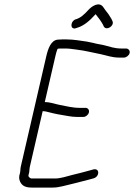

<svg xmlns="http://www.w3.org/2000/svg" viewBox="-20 -856 606 867"><path d="M326.5 -730C358.4 -738.5 386.1 -763.6 407.9 -788C408.9 -789.3 410.2 -790.7 411.8 -792C423 -777.5 435.2 -762.5 444.2 -746L448.9 -736C461 -715.9 498.1 -739.4 487.7 -761L483 -771C479.2 -777.7 474.8 -784.7 469.8 -792L456 -810C452.1 -816 448.3 -821.3 444.7 -826C426 -848.6 395 -828.9 378 -810C362.3 -792.5 343 -773.6 319.3 -768C294.4 -755.4 297.8 -717.1 326.5 -730ZM549.1 -637H527.1C498.5 -637 476.8 -644.8 453.3 -651C437.1 -655.3 418 -657.1 401.8 -662L373.2 -668C344 -672 313.3 -678 280.5 -678H261.5C252.9 -678 245.8 -677.7 240.3 -677C210.3 -673.7 197.1 -637.3 188.8 -601L74.2 -105C71.5 -93.2 72.7 -85.3 70.1 -74C64.6 -58.5 65.8 -45.7 71.1 -35C79.8 -17.5 94.1 -9 123.1 -9H219.1C231.7 -9 246.2 -11 262.5 -15C301.8 -24.3 348.4 -36 385.6 -46L403.8 -51C431.4 -60.5 429.7 -97.6 402 -91L383.9 -86C364 -80.9 331.9 -71.5 306.2 -66C282.3 -59.8 253.3 -50 228.5 -50H120.5C116.1 -51.6 107.3 -57.8 108.5 -63C108.6 -66.3 109.4 -69.7 110.9 -73C113.3 -83.8 112.4 -92.8 115.2 -105L172.7 -354C178.1 -354 183.6 -353.3 189.3 -352C213 -346.2 232.6 -340.9 258.3 -337C279.5 -333.7 302.6 -328 326.7 -328H356.7C367.6 -328 378.9 -337.5 381.5 -348.5C384 -359.5 377 -369 366.2 -369H338.2C307.4 -369 277.4 -377.2 250.7 -382C229.3 -385.9 208.1 -395 182.2 -395L230 -602C232.6 -613.3 234.8 -621.3 236.5 -626C237.3 -629.3 238.7 -632.7 240.8 -636C244.3 -636.7 248.1 -637 252.1 -637H271.1C294.5 -637 303.1 -634.8 325.9 -632C365 -627.5 400 -617.8 436.1 -611C461.4 -605.7 485.7 -596 517.6 -596H539.6C550.4 -596 562.8 -605.5 565.3 -616.5C567.9 -627.5 559.9 -637 549.1 -637Z"/></svg>

Font: HoneyBee
Style: SeLitIt
Weight: 300
Foundry: Cannot Into Space Fonts
Version: Version 0.89